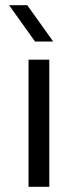

<svg xmlns="http://www.w3.org/2000/svg" viewBox="-20 -720 300 740"><path d="M170 0H90V-490H170ZM185 -560H115L15 -700H85Z"/></svg>

Font: Iceland
Style: Regular
Weight: 400
Designer: Cyreal (www.cyreal.org)
Foundry: Cyreal (www.cyreal.org)
Version: Version 1.001